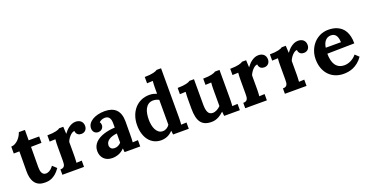

<svg xmlns="http://www.w3.org/2000/svg" viewBox="-33 -1462 4186 2185"><g transform="rotate(-20 2059.5 -369.5)"><path d="M16.6 -500Q42.5 -500.5 64.9 -512.9Q87.4 -525.4 105.2 -543.9Q123 -562.5 135.5 -584.5Q147.9 -606.4 153.8 -625.5H227.5L227.1 -500H354.5V-422.9L227.1 -420.4Q226.6 -349.6 226.3 -303Q226.1 -256.3 225.8 -228.3Q225.6 -200.2 225.6 -188.2Q225.6 -176.3 225.6 -174.3Q225.6 -156.7 227.8 -139.4Q230 -122.1 236.6 -108.2Q243.2 -94.2 255.1 -85.7Q267.1 -77.1 286.1 -77.1Q292.5 -77.1 302 -79.1Q311.5 -81.1 323.5 -87.2Q335.4 -93.3 349.1 -105.2Q362.8 -117.2 377 -137.2L425.3 -92.3Q397.9 -52.2 370.6 -30.3Q343.3 -8.3 318.4 2Q293.5 12.2 272.9 14.2Q252.4 16.1 238.8 16.1Q222.2 16.1 204.3 13.4Q186.5 10.7 169.2 3.4Q151.9 -3.9 136.5 -17.3Q121.1 -30.8 109.1 -52.2Q97.2 -73.7 90.3 -104.2Q83.5 -134.8 83.5 -176.3L85 -417.5L16.6 -416.5Z M799.8 -516.1Q817.4 -516.1 833.3 -511.2Q849.1 -506.3 861.1 -496.3Q873 -486.3 880.1 -470.7Q887.2 -455.1 887.2 -433.1Q887.2 -421.4 883.3 -408.9Q879.4 -396.5 871.1 -386.2Q862.8 -376 849.4 -369.4Q835.9 -362.8 816.9 -362.8Q806.6 -362.8 795.9 -365.5Q785.2 -368.2 776.1 -374.8Q767.1 -381.3 760.5 -392.6Q753.9 -403.8 752.4 -421.4Q737.3 -421.4 721.9 -411.4Q706.5 -401.4 693.1 -386.5Q679.7 -371.6 669.4 -354.5Q659.2 -337.4 654.8 -323.7V-160.6Q654.8 -153.3 654.5 -143.1Q654.3 -132.8 653.8 -121.1Q653.3 -109.4 652.6 -96.9Q651.9 -84.5 650.9 -73.2L715.8 -76.2V0H453.6V-64.9Q474.6 -64.9 486.6 -71.3Q498.5 -77.6 504.4 -89.4Q510.3 -101.1 511.7 -117.4Q513.2 -133.8 513.2 -153.8V-322.3Q513.2 -340.3 513.9 -362.5Q514.6 -384.8 517.1 -407.2L446.8 -404.3V-480Q481.4 -480 508.1 -482.9Q534.7 -485.8 553.5 -490.2Q572.3 -494.6 583.7 -499.8Q595.2 -504.9 600.6 -509.8H649.9L654.3 -423.8H655.8Q665.5 -437 679.4 -453.1Q693.4 -469.2 711.7 -483.2Q730 -497.1 752 -506.6Q773.9 -516.1 799.8 -516.1Z M1196.8 -230Q1168.5 -227.1 1143.6 -219.7Q1118.7 -212.4 1100.3 -200.4Q1082 -188.5 1071.5 -171.9Q1061 -155.3 1061 -133.8Q1061.5 -119.6 1066.4 -109.9Q1071.3 -100.1 1078.9 -93.8Q1086.4 -87.4 1096.4 -84.5Q1106.4 -81.5 1117.2 -81.5Q1140.6 -81.5 1160.6 -91.3Q1180.7 -101.1 1196.3 -118.2ZM940.4 -384.3Q940.4 -413.6 956.8 -438Q973.1 -462.4 1001.7 -479.7Q1030.3 -497.1 1068.8 -506.6Q1107.4 -516.1 1151.4 -516.1Q1195.3 -516.1 1229.7 -504.9Q1264.2 -493.7 1287.8 -470.2Q1311.5 -446.8 1324 -410.6Q1336.4 -374.5 1336.4 -324.7Q1336.4 -299.3 1336.2 -280Q1335.9 -260.7 1335.9 -242.9Q1335.9 -225.1 1335.7 -205.6Q1335.4 -186 1335.4 -160.6Q1335.4 -153.3 1335.2 -143.1Q1335 -132.8 1334.7 -121.1Q1334.5 -109.4 1333.7 -96.9Q1333 -84.5 1332 -73.2L1396.5 -76.2V0H1207.5Q1205.6 -14.2 1204.8 -23.7Q1204.1 -33.2 1203.6 -45.9H1202.6Q1168.5 -11.7 1131.3 2.2Q1094.2 16.1 1054.7 16.1Q1022.5 16.1 997.1 6.1Q971.7 -3.9 954.3 -22Q937 -40 927.7 -64.2Q918.5 -88.4 918.5 -117.2Q918.5 -148.9 929.7 -174.3Q940.9 -199.7 960.7 -219.7Q980.5 -239.7 1007.3 -254.4Q1034.2 -269 1065.2 -278.8Q1096.2 -288.6 1129.9 -293.9Q1163.6 -299.3 1197.3 -300.8V-353Q1197.3 -373 1193.8 -389.9Q1190.4 -406.7 1182.1 -418.9Q1173.8 -431.2 1160.2 -438Q1146.5 -444.8 1126 -444.3Q1105.5 -443.4 1087.9 -436Q1070.3 -428.7 1057.6 -415.5Q1065.4 -407.2 1067.6 -396.5Q1069.8 -385.7 1069.8 -378.4Q1069.8 -367.7 1065.9 -356.7Q1062 -345.7 1053.7 -336.7Q1045.4 -327.6 1032.7 -321.8Q1020 -315.9 1002.4 -315.9Q987.8 -316.4 976.1 -322Q964.4 -327.6 956.5 -336.7Q948.7 -345.7 944.6 -357.9Q940.4 -370.1 940.4 -384.3Z M1923.3 -754.9V-160.6Q1923.3 -153.3 1923.1 -143.1Q1922.9 -132.8 1922.4 -121.1Q1921.9 -109.4 1921.1 -96.9Q1920.4 -84.5 1919.4 -73.2L1984.4 -76.2V0H1794.4L1789.1 -46.4H1788.1Q1754.9 -11.7 1719.5 2.2Q1684.1 16.1 1647 16.1Q1602.1 16.1 1564.9 -1.7Q1527.8 -19.5 1501.2 -52.5Q1474.6 -85.4 1460 -132.3Q1445.3 -179.2 1445.3 -237.3Q1445.3 -297.9 1463.1 -348.9Q1481 -399.9 1513.4 -437Q1545.9 -474.1 1591.6 -495.1Q1637.2 -516.1 1692.9 -516.1Q1720.7 -516.1 1741.9 -510.5Q1763.2 -504.9 1781.7 -498V-564.5Q1781.7 -571.8 1782 -582Q1782.2 -592.3 1782.7 -604Q1783.2 -615.7 1783.9 -628.2Q1784.7 -640.6 1785.6 -651.9L1715.3 -648.9V-725.1Q1750 -725.1 1776.6 -728Q1803.2 -731 1822 -735.4Q1840.8 -739.7 1852.3 -744.9Q1863.8 -750 1869.1 -754.9ZM1699.2 -75.2Q1724.6 -75.2 1746.6 -88.4Q1768.6 -101.6 1781.7 -122.6V-423.3Q1771 -430.7 1752 -436.3Q1732.9 -441.9 1710.9 -441.9Q1676.3 -440.9 1653.3 -424.6Q1630.4 -408.2 1616.7 -381.6Q1603 -355 1597.4 -321.3Q1591.8 -287.6 1591.8 -252.4Q1591.8 -220.2 1597.7 -188.5Q1603.5 -156.7 1616.5 -131.6Q1629.4 -106.4 1649.9 -90.8Q1670.4 -75.2 1699.2 -75.2Z M2542 -160.6Q2541.5 -132.8 2541 -121.1Q2540.5 -109.4 2539.8 -96.9Q2539.1 -84.5 2538.1 -73.2L2603 -76.2V0H2413.1L2407.7 -52.2H2406.7Q2391.6 -39.1 2375.2 -26.6Q2358.9 -14.2 2340.6 -4.6Q2322.3 4.9 2301.5 10.5Q2280.8 16.1 2256.8 16.1Q2212.4 16.1 2180.9 3.2Q2149.4 -9.8 2129.4 -36.6Q2109.4 -63.5 2100.1 -105.2Q2090.8 -147 2090.8 -205.1V-319.8Q2090.8 -337.9 2091.6 -361.3Q2092.3 -384.8 2094.7 -407.2L2024.4 -404.3V-480Q2059.1 -480 2085.7 -482.9Q2112.3 -485.8 2131.1 -490.2Q2149.9 -494.6 2161.4 -499.8Q2172.9 -504.9 2178.2 -509.8H2232.9V-203.6Q2232.9 -137.7 2249.8 -106.9Q2266.6 -76.2 2304.7 -76.2Q2316.9 -76.2 2330.1 -79.8Q2343.3 -83.5 2356 -90.1Q2368.7 -96.7 2380.1 -105.5Q2391.6 -114.3 2400.4 -124V-319.8Q2400.4 -337.9 2401.1 -361.3Q2401.9 -384.8 2404.3 -407.2L2334 -404.3V-480Q2368.7 -480 2395 -482.9Q2421.4 -485.8 2440.2 -490.2Q2459 -494.6 2470.5 -499.8Q2481.9 -504.9 2487.3 -509.8H2542Z M3014.2 -516.1Q3031.7 -516.1 3047.6 -511.2Q3063.5 -506.3 3075.4 -496.3Q3087.4 -486.3 3094.5 -470.7Q3101.6 -455.1 3101.6 -433.1Q3101.6 -421.4 3097.7 -408.9Q3093.8 -396.5 3085.4 -386.2Q3077.1 -376 3063.7 -369.4Q3050.3 -362.8 3031.2 -362.8Q3021 -362.8 3010.3 -365.5Q2999.5 -368.2 2990.5 -374.8Q2981.4 -381.3 2974.9 -392.6Q2968.3 -403.8 2966.8 -421.4Q2951.7 -421.4 2936.3 -411.4Q2920.9 -401.4 2907.5 -386.5Q2894 -371.6 2883.8 -354.5Q2873.5 -337.4 2869.1 -323.7V-160.6Q2869.1 -153.3 2868.9 -143.1Q2868.7 -132.8 2868.2 -121.1Q2867.7 -109.4 2866.9 -96.9Q2866.2 -84.5 2865.2 -73.2L2930.2 -76.2V0H2668V-64.9Q2689 -64.9 2700.9 -71.3Q2712.9 -77.6 2718.8 -89.4Q2724.6 -101.1 2726.1 -117.4Q2727.5 -133.8 2727.5 -153.8V-322.3Q2727.5 -340.3 2728.3 -362.5Q2729 -384.8 2731.4 -407.2L2661.1 -404.3V-480Q2695.8 -480 2722.4 -482.9Q2749 -485.8 2767.8 -490.2Q2786.6 -494.6 2798.1 -499.8Q2809.6 -504.9 2814.9 -509.8H2864.3L2868.7 -423.8H2870.1Q2879.9 -437 2893.8 -453.1Q2907.7 -469.2 2926 -483.2Q2944.3 -497.1 2966.3 -506.6Q2988.3 -516.1 3014.2 -516.1Z M3494.6 -516.1Q3512.2 -516.1 3528.1 -511.2Q3543.9 -506.3 3555.9 -496.3Q3567.9 -486.3 3575 -470.7Q3582 -455.1 3582 -433.1Q3582 -421.4 3578.1 -408.9Q3574.2 -396.5 3565.9 -386.2Q3557.6 -376 3544.2 -369.4Q3530.8 -362.8 3511.7 -362.8Q3501.5 -362.8 3490.7 -365.5Q3480 -368.2 3470.9 -374.8Q3461.9 -381.3 3455.3 -392.6Q3448.7 -403.8 3447.3 -421.4Q3432.1 -421.4 3416.7 -411.4Q3401.4 -401.4 3387.9 -386.5Q3374.5 -371.6 3364.3 -354.5Q3354 -337.4 3349.6 -323.7V-160.6Q3349.6 -153.3 3349.4 -143.1Q3349.1 -132.8 3348.6 -121.1Q3348.1 -109.4 3347.4 -96.9Q3346.7 -84.5 3345.7 -73.2L3410.6 -76.2V0H3148.4V-64.9Q3169.4 -64.9 3181.4 -71.3Q3193.4 -77.6 3199.2 -89.4Q3205.1 -101.1 3206.5 -117.4Q3208 -133.8 3208 -153.8V-322.3Q3208 -340.3 3208.7 -362.5Q3209.5 -384.8 3211.9 -407.2L3141.6 -404.3V-480Q3176.3 -480 3202.9 -482.9Q3229.5 -485.8 3248.3 -490.2Q3267.1 -494.6 3278.6 -499.8Q3290 -504.9 3295.4 -509.8H3344.7L3349.1 -423.8H3350.6Q3360.4 -437 3374.3 -453.1Q3388.2 -469.2 3406.5 -483.2Q3424.8 -497.1 3446.8 -506.6Q3468.8 -516.1 3494.6 -516.1Z M3866.2 -445.8Q3844.2 -445.8 3826.9 -437.5Q3809.6 -429.2 3796.9 -414.6Q3784.2 -399.9 3776.1 -379.2Q3768.1 -358.4 3764.6 -333.5H3948.7Q3947.8 -364.3 3941.4 -385.7Q3935.1 -407.2 3924.1 -420.7Q3913.1 -434.1 3898.4 -439.9Q3883.8 -445.8 3866.2 -445.8ZM4086.9 -269 3758.3 -263.2Q3758.3 -222.2 3765.9 -187.3Q3773.4 -152.3 3790 -127.2Q3806.6 -102.1 3833.5 -87.6Q3860.4 -73.2 3899.4 -73.2Q3914.6 -73.2 3933.1 -77.1Q3951.7 -81.1 3970.9 -89.8Q3990.2 -98.6 4009.8 -113Q4029.3 -127.4 4046.4 -148.4L4091.3 -106Q4064.5 -67.4 4034.2 -43.5Q4003.9 -19.5 3973.4 -6.3Q3942.9 6.8 3913.3 11.5Q3883.8 16.1 3858.4 16.1Q3803.2 16.1 3757.8 -2.4Q3712.4 -21 3679.7 -55.7Q3647 -90.3 3629.2 -139.2Q3611.3 -188 3611.3 -249Q3611.3 -301.8 3629.2 -349.9Q3647 -397.9 3679.7 -435.1Q3712.4 -472.2 3758.5 -494.1Q3804.7 -516.1 3861.3 -516.1Q3889.2 -516.1 3916.7 -511.2Q3944.3 -506.3 3969.5 -494.9Q3994.6 -483.4 4016.4 -464.8Q4038.1 -446.3 4053.7 -418.9Q4069.3 -391.6 4078.4 -354.5Q4087.4 -317.4 4086.9 -269Z"/></g></svg>

Font: DimaFred
Style: Bold
Weight: 800
Designer: R.Balvardi
Foundry: R.Balvardi (r.balvardi@gmail.com)
Version: Version 1.00;August 2, 2018;FontCreator 11.5.0.2427 64-bit